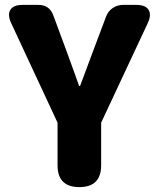

<svg xmlns="http://www.w3.org/2000/svg" viewBox="-20 -764 648 784"><path d="M304 0Q215 0 215 -89V-263L25 -671Q10 -704 22.5 -724Q35 -744 72 -744H86H137Q181 -744 197 -703L243 -579Q257 -539 286 -461Q297 -429 303 -413H307Q322 -454 351 -531Q363 -563 369 -579L413 -696Q421 -718 440 -731Q459 -744 482 -744H537Q574 -744 586.5 -724Q599 -704 584 -671L393 -263V-89Q393 0 304 0Z"/></svg>

Font: GenSenRounded TW H
Style: Regular
Weight: 900
Version: Version 1.501;PS 1;hotconv 16.6.51;makeotf.lib2.5.65220